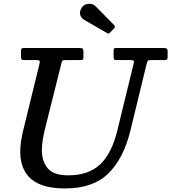

<svg xmlns="http://www.w3.org/2000/svg" viewBox="-20 -1012 935 1048"><path d="M315 -665.5 226 -310Q218 -278 213.2 -248Q208.5 -218 208.5 -192Q208.5 -132.5 240.2 -93.8Q272 -55 354 -55Q462 -55 525.8 -114Q589.5 -173 620.5 -300L709 -663Q712.5 -675.5 710.2 -679.8Q708 -684 691 -684H617Q605 -684 602.5 -688Q600 -692 600 -704.5V-733.5Q600 -742 601.8 -746Q603.5 -750 612 -750H871Q885 -750 890 -746.8Q895 -743.5 895 -729.5V-701Q895 -690 890.8 -687Q886.5 -684 876 -684H808Q791 -684 787.5 -680.8Q784 -677.5 780.5 -664L692 -300Q654 -146 571 -64.8Q488 16.5 336 16.5Q245 16.5 191 -9.2Q137 -35 113.8 -79.8Q90.5 -124.5 90.5 -182Q90.5 -210 94.8 -239.5Q99 -269 106.5 -300L195 -661.5Q198.5 -675 196.5 -679.5Q194.5 -684 177.5 -684H114Q101 -684 97.8 -688Q94.5 -692 94.5 -704.5V-733Q94.5 -744.5 98.2 -747.2Q102 -750 114 -750H414Q428 -750 431.8 -746Q435.5 -742 435.5 -727.5V-700Q435.5 -690 432.2 -687Q429 -684 419 -684H337Q322.5 -684 320 -680.5Q317.5 -677 315 -665.5ZM426 -970Q438 -989 462.5 -991.2Q487 -993.5 502.5 -977L602.5 -875.5Q611.5 -866.5 603 -857.5L580.5 -834Q576 -829.5 573.5 -828.5Q571 -827.5 565.5 -831L440.5 -903Q423.5 -912.5 418 -930.5Q412.5 -948.5 426 -970Z"/></svg>

Font: Besley* Medium
Style: Italic
Weight: 500
Italic angle: -13°
Designer: Owen Earl
Foundry: indestructible type*
Version: Version 3.000; ttfautohint (v1.8.3)